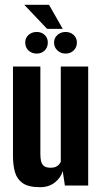

<svg xmlns="http://www.w3.org/2000/svg" viewBox="-20 -772 425 799"><path d="M147 7Q99 7 75 -9.5Q51 -26 42.5 -55Q34 -84 34 -124V-495H148V-131Q148 -116 150.5 -103Q153 -90 162 -82Q171 -74 191 -74Q204 -74 212.5 -78Q221 -82 226 -88Q231 -94 233 -99V-495H347V0H250L241 -60Q233 -32 208 -12.5Q183 7 147 7ZM133 -549Q112 -549 98.5 -562Q85 -575 85 -595Q85 -614 98.5 -626.5Q112 -639 133 -639Q153 -639 166 -626.5Q179 -614 179 -595Q179 -575 166 -562Q153 -549 133 -549ZM253 -549Q233 -549 219 -562Q205 -575 205 -595Q205 -614 219 -626.5Q233 -639 253 -639Q273 -639 286.5 -626.5Q300 -614 300 -595Q300 -575 286.5 -562Q273 -549 253 -549ZM176 -652 81 -752H184L241 -652Z"/></svg>

Font: Alumni Sans
Style: Bold
Weight: 700
Designer: Robert E. Leuschke
Foundry: Robert E. Leuschke
Version: Version 1.018